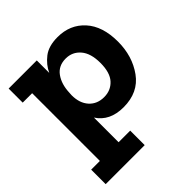

<svg xmlns="http://www.w3.org/2000/svg" viewBox="-183 -592 936 936"><g transform="rotate(-45 285.5 -123.5)"><path d="M549 -236Q549 -136 496.5 -63Q444 10 342 10Q247 10 204 -57V113H284V213H15V113H75V-354H10V-451H204V-365Q222 -404 258 -432Q294 -460 356 -460Q442 -460 495.5 -401Q549 -342 549 -236ZM415 -223Q415 -289 385.5 -323.5Q356 -358 310 -358Q260 -358 233.5 -321Q207 -284 205 -227L204 -211Q204 -156 233 -124Q262 -92 310 -92Q356 -92 385.5 -124Q415 -156 415 -223Z"/></g></svg>

Font: Zilla Slab Bold
Style: Bold
Weight: 700
Designer: Typotheque.com
Foundry: Typotheque type foundry
Version: Version 1.1; 2017; ttfautohint (v1.6)